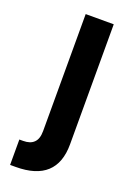

<svg xmlns="http://www.w3.org/2000/svg" viewBox="-136 -740 537 791"><g transform="rotate(20 133.0 -345.0)"><path d="M16.6 -111.3H33.2Q64.5 -111.3 80.1 -127Q96.7 -142.6 96.7 -177.7V-690.4H219.7V-164.1Q219.7 0 41 0H16.6Z"/></g></svg>

Font: Dinish Condensed
Style: Bold
Weight: 700
Width: 3
Designer: Bert Driehuis
Foundry: Playbeing
Version: Version 3.006; git-39231f3c-release